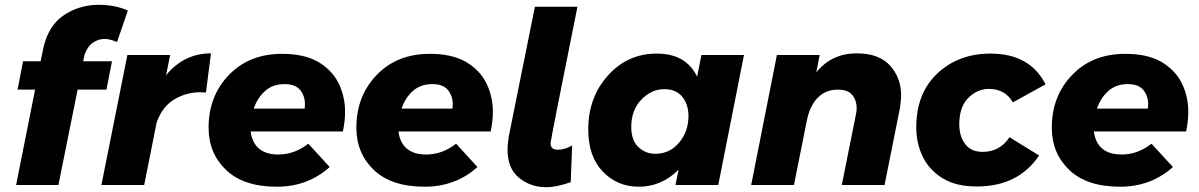

<svg xmlns="http://www.w3.org/2000/svg" viewBox="-20 -770 4988 799"><path d="M223 0H47L126 -397H53L76 -515H149L161 -573Q183 -666 247.5 -708Q312 -750 390 -750Q460 -750 512 -726L467 -595Q437 -608 416 -608Q390 -608 367.5 -593Q345 -578 332 -543L326 -515H446L423 -397H303Z M580 0H402L510 -541H688L671 -457Q746 -548 858 -548L837 -385L812 -386Q755 -386 705.5 -356.5Q656 -327 632 -261Z M1132 7Q994 7 921 -62.5Q848 -132 848 -239Q848 -370 932.5 -458Q1017 -546 1154 -546Q1243.5 -546 1301.5 -514Q1361.5 -479 1388.8 -424Q1416 -369 1416 -305Q1416 -266 1407 -223H1023Q1036 -127 1139 -127Q1205 -127 1263 -172L1352 -75Q1261 7 1132 7ZM1248 -318 1249 -336Q1249 -371 1229 -395.5Q1209 -420 1164 -420Q1115 -420 1083 -391.2Q1051 -362.5 1036 -318Z M1747 7Q1609 7 1536 -62.5Q1463 -132 1463 -239Q1463 -370 1547.5 -458Q1632 -546 1769 -546Q1858.5 -546 1916.5 -514Q1976.5 -479 2003.8 -424Q2031 -369 2031 -305Q2031 -266 2022 -223H1638Q1651 -127 1754 -127Q1820 -127 1878 -172L1967 -75Q1876 7 1747 7ZM1863 -318 1864 -336Q1864 -371 1844 -395.5Q1824 -420 1779 -420Q1730 -420 1698 -391.2Q1666 -362.5 1651 -318Z M2253 9Q2188 9 2140 -30Q2092 -69 2092 -148Q2092 -169 2097 -201L2206 -742H2383Q2271 -185 2271 -174Q2271 -147 2301 -147Q2332 -147 2361 -165L2355 -12Q2296 9 2253 9Z M2638 7Q2549 7 2488.5 -56Q2428 -119 2428 -231Q2428 -365 2510 -456Q2592 -547 2713 -547Q2835 -547 2881 -451L2899 -541H3076L2969 0H2791L2804 -64Q2733 7 2638 7ZM2707 -130Q2767 -130 2806 -176.5Q2845 -223 2845 -287Q2845 -335 2819.5 -367Q2794 -399 2744 -399Q2691 -399 2649 -355.5Q2607 -312 2607 -242Q2607 -186 2636.5 -158Q2666 -130 2707 -130Z M3661 0H3483L3542 -294Q3545 -307 3545 -320Q3545 -352 3527 -374.5Q3509 -397 3466 -397Q3430.5 -397 3404.8 -380.8Q3379 -364.5 3362.8 -337Q3346.5 -309.5 3339 -275L3284 0H3106L3213 -541H3391L3377 -469Q3441 -548 3545 -548Q3638 -548 3684 -497Q3730 -446 3730 -373Q3730 -352 3725 -320Z M4045 6Q3959.5 6 3904.5 -27Q3846.5 -62.5 3819.8 -118.2Q3793 -174 3793 -240Q3793 -382 3881 -464.5Q3969 -547 4102 -547Q4266 -547 4331 -419L4195 -344Q4163 -400 4095 -400Q4047 -400 4009.5 -362.5Q3972 -325 3972 -253Q3972 -203 3996.5 -170.5Q4021 -138 4069 -138Q4141 -138 4181 -199L4304 -123Q4218 6 4045 6Z M4641 7Q4503 7 4430 -62.5Q4357 -132 4357 -239Q4357 -370 4441.5 -458Q4526 -546 4663 -546Q4752.5 -546 4810.5 -514Q4870.5 -479 4897.8 -424Q4925 -369 4925 -305Q4925 -266 4916 -223H4532Q4545 -127 4648 -127Q4714 -127 4772 -172L4861 -75Q4770 7 4641 7ZM4757 -318 4758 -336Q4758 -371 4738 -395.5Q4718 -420 4673 -420Q4624 -420 4592 -391.2Q4560 -362.5 4545 -318Z"/></svg>

Font: Argentum Novus
Style: Bold Italic
Weight: 700
Designer: Julieta Ulanovsky (font) & Cristiano Sobral (main changes)
Foundry: Julieta Ulanovsky (font) & Cristiano Sobral (main changes)
Version: Version 3.00;November 27, 2020;FontCreator 13.0.0.2655 64-bi